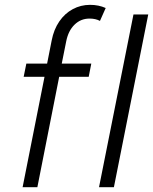

<svg xmlns="http://www.w3.org/2000/svg" viewBox="-20 -780 638 800"><path d="M536.1 -719.7H597.7L454.6 0H392.6ZM89.8 -515.1H176.3L195.3 -611.3Q204.1 -657.2 227.1 -690.7Q250 -724.1 283.2 -741.9Q316.4 -759.8 355.5 -759.8Q391.1 -759.8 420.4 -746.6L396.5 -692.9Q378.4 -702.6 353 -702.6Q316.4 -702.6 290.5 -677.2Q264.6 -651.9 255.9 -607.9L237.3 -515.1H360.4L349.6 -460H226.6L135.7 0H74.2L165.5 -460H78.6Z"/></svg>

Font: Reddit Sans Chocolate Light
Style: Italic
Weight: 300
Italic angle: -11.25°
Designer: Stephen Hutchings
Version: Version 1.013